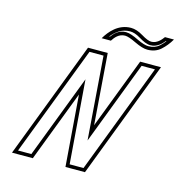

<svg xmlns="http://www.w3.org/2000/svg" viewBox="-119 -946 1025 1058"><g transform="rotate(15 393.5 -417.0)"><path d="M348.1 0H459.3L714.2 -667H595.5L441.1 -263L410.5 -667H298L43.1 0H161.8L316.6 -405ZM625.9 -789C612.5 -789 593.5 -796.5 568.8 -811.5C544.1 -826.5 521 -834 499.3 -834C427.1 -834 381.7 -779.3 357.2 -737H409.7C423 -757.9 443.7 -784 478.9 -784C492.3 -784 513.7 -776.8 543.2 -762.5C572.8 -748.2 597.1 -741 616.3 -741C646.3 -741 671.4 -750 691.6 -768C711.8 -786 729.2 -807.7 743.9 -833H692.7C679.4 -814.8 657.6 -789 625.9 -789ZM366.6 -20 329.7 -495.2 148.1 -20H72.1L311.7 -647H391.9L427.9 -172.4L609.2 -647H685.2L445.6 -20ZM625.9 -769C663.8 -769 688.9 -795.8 702.6 -813H706.4C696.9 -800.9 688.5 -792.1 678.3 -782.9C661.9 -768.4 642.2 -761 616.3 -761C602 -761 580.1 -766.8 552 -780.5C521.5 -795.3 498.7 -804 478.9 -804C438.5 -804 413.4 -777.3 399 -757H394.8C419.9 -788.5 453.2 -814 499.3 -814C516.3 -814 535.9 -808.1 558.4 -794.4C584.2 -778.7 605.5 -769 625.9 -769Z"/></g></svg>

Font: Din Kursivschrift
Style: BreitGhost
Weight: 400
Version: Version 1.089